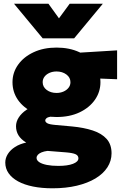

<svg xmlns="http://www.w3.org/2000/svg" viewBox="-20 -792 662 1037"><path d="M263.5 225Q205.5 225 158.5 215.5Q111.5 206 78 187.8Q44.5 169.5 26.5 143.8Q8.5 118 8.5 86Q8.5 62 22.2 40Q36 18 61.2 1.8Q86.5 -14.5 121.5 -22Q93 -39.5 79.8 -61.2Q66.5 -83 66.5 -110Q66.5 -135 81.5 -158Q96.5 -181 123.2 -199Q150 -217 185.2 -227Q220.5 -237 261.5 -235L294.5 -164Q268 -164.5 252.8 -161.8Q237.5 -159 231 -153.5Q224.5 -148 224.5 -141Q224.5 -133 235.2 -126.5Q246 -120 280.5 -117L369.5 -109Q433 -103 481 -87.2Q529 -71.5 555.8 -41.8Q582.5 -12 582.5 36Q582.5 77 560 111.8Q537.5 146.5 495.5 171.8Q453.5 197 394.8 211Q336 225 263.5 225ZM295.5 104Q345 104 374.2 92.8Q403.5 81.5 403.5 63Q403.5 48 388.2 41Q373 34 337.5 31L236.5 23Q217.5 25.5 204.2 31Q191 36.5 184.2 44.2Q177.5 52 177.5 61Q177.5 74 192 83.8Q206.5 93.5 233 98.8Q259.5 104 295.5 104ZM285.5 -160Q214 -160 160.5 -184.8Q107 -209.5 77.2 -252Q47.5 -294.5 47.5 -348Q47.5 -400 77.8 -442.5Q108 -485 161.8 -510Q215.5 -535 285.5 -535Q355 -535 408.5 -510.2Q462 -485.5 492.2 -443.2Q522.5 -401 522.5 -348Q522.5 -296 492.8 -253.2Q463 -210.5 409.8 -185.2Q356.5 -160 285.5 -160ZM285.5 -290Q306 -290 323 -297.5Q340 -305 350.2 -318Q360.5 -331 360.5 -348Q360.5 -373.5 338.5 -389.8Q316.5 -406 285.5 -406Q264.5 -406 247.5 -398.5Q230.5 -391 220.5 -378Q210.5 -365 210.5 -348Q210.5 -322.5 232.2 -306.2Q254 -290 285.5 -290ZM361.5 -374 285.5 -500 612.5 -520V-364ZM210.5 -585 55.5 -772H241.5L298.5 -693L356.5 -772H535.5L380.5 -585Z"/></svg>

Font: Geologica Roman Black
Style: Regular
Weight: 900
Designer: Sindre Bremnes, Frode Helland
Foundry: Monokrom Skriftforlag AS
Version: Version 1.010;gftools[0.9.28]